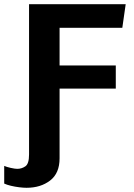

<svg xmlns="http://www.w3.org/2000/svg" viewBox="-61 -706 637 912"><path d="M65 186Q50 186 30 183.5Q10 181 -9 176.5Q-28 172 -41 166V82Q-30 87 -10 91.5Q10 96 21 96Q42 96 59.5 84Q77 72 77 28V-686H536L520 -574H222V-395H489V-285H222V46Q222 117 177 151.5Q132 186 65 186Z"/></svg>

Font: Chivo SemiBold
Style: Regular
Weight: 600
Designer: Hector Gatti
Foundry: Omnibus-Type
Version: Version 2.002